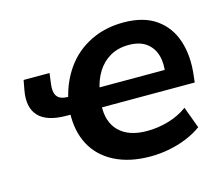

<svg xmlns="http://www.w3.org/2000/svg" viewBox="-79 -609 845 723"><g transform="rotate(-15 343.0 -247.0)"><path d="M425 10Q344 10 286 -19.5Q228 -49 199.5 -102.5Q171 -156 174 -228L182 -220H159Q82 -220 50 -254.5Q18 -289 30 -354L37 -392H138L133 -353Q128 -320 139.5 -303.5Q151 -287 183 -287H198L180 -276Q195 -344 232 -395.5Q269 -447 326.5 -475.5Q384 -504 455 -504Q534 -504 582.5 -469.5Q631 -435 650 -376Q669 -317 660 -243L657 -216H286L296 -227Q291 -161 328 -123.5Q365 -86 437 -86Q480 -86 521 -98Q562 -110 595 -134L626 -50Q600 -31 567 -17.5Q534 -4 498 3Q462 10 425 10ZM453 -417Q411 -417 380 -399Q349 -381 330 -350Q311 -319 304 -282L299 -291H576L558 -274Q565 -317 555.5 -348.5Q546 -380 520.5 -398.5Q495 -417 453 -417Z"/></g></svg>

Font: Nunito Sans 10pt
Style: Bold Italic
Weight: 700
Italic angle: -9°
Designer: Vernon Adams
Foundry: Vernon Adams
Version: Version 3.101;gftools[0.9.27]